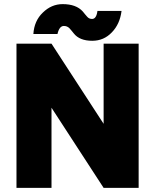

<svg xmlns="http://www.w3.org/2000/svg" viewBox="-20 -912 753 932"><path d="M428 -714Q484 -714 523 -755Q562 -795 570 -859H453Q448 -820 427 -820Q412 -820 403 -831Q398 -836 393 -842.5Q388 -849 382 -856Q350 -892 284 -892Q230 -892 188 -851Q167 -831 155.5 -805Q144 -779 142 -747H259Q268 -786 290 -786Q306 -786 317 -775Q322 -770 327 -763.5Q332 -757 338 -750Q366 -714 428 -714ZM60 -700V0H230V-389L483 0H653V-700H483V-311L230 -700Z"/></svg>

Font: Unageo
Style: Black
Weight: 900
Designer: Richard Sepsi
Foundry: Richard Sepsi
Version: Version 2.000